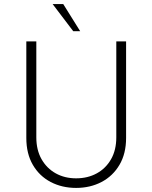

<svg xmlns="http://www.w3.org/2000/svg" viewBox="-20 -913 747 941"><path d="M158 -240Q158 -178 183.5 -133Q209 -88 253 -63.5Q297 -39 353 -39Q410 -39 454.5 -63.5Q499 -88 524.5 -133Q550 -178 550 -240V-710H598V-237Q598 -160 565.5 -105Q533 -50 477.5 -21Q422 8 353 8Q284 8 228.5 -21Q173 -50 141 -105Q109 -160 109 -237V-710H158ZM238 -893H290L373 -760H339Z"/></svg>

Font: Synthetic Light
Style: Regular
Weight: 300
Designer: Santiago Orozco
Foundry: Typemade
Version: Version 2.000; ttfautohint (v1.8.4.7-5d5b)